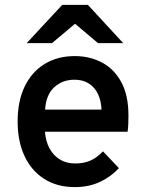

<svg xmlns="http://www.w3.org/2000/svg" viewBox="-20 -752 591 784"><path d="M285.5 12Q213 12 160.5 -21.5Q108 -55 80 -115.2Q52 -175.5 52 -256Q52 -339.5 81 -399.2Q110 -459 162.5 -491Q215 -523 285.5 -523Q346 -523 395.8 -497Q445.5 -471 475 -417.2Q504.5 -363.5 504.5 -280.5Q504.5 -267.5 504 -249.8Q503.5 -232 501 -214H163.5Q166.5 -175 182.2 -146Q198 -117 224.5 -100.8Q251 -84.5 287 -84.5Q322 -84.5 349 -96.2Q376 -108 400.5 -134L465.5 -65.5Q434 -31 388.8 -9.5Q343.5 12 285.5 12ZM164 -304.5H394.5Q393 -341 379.8 -368.5Q366.5 -396 342.5 -411.2Q318.5 -426.5 284 -426.5Q236 -426.5 202.2 -396.5Q168.5 -366.5 164 -304.5ZM89 -576 234 -732H339L483 -576H380L286.5 -655L192.5 -576Z"/></svg>

Font: Overpass SemiBold
Style: Regular
Weight: 600
Designer: Delve Withrington, Dave Bailey, Thomas Jockin
Foundry: Delve Fonts LLC
Version: Version 4.000